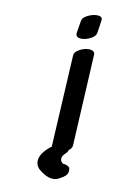

<svg xmlns="http://www.w3.org/2000/svg" viewBox="-104 -896 809 1123"><g transform="rotate(10 300.0 -334.5)"><path d="M319 40Q320 53 335 62Q342 62 345 63Q355 65 364.5 70.5Q374 76 375 84V85Q376 89 376 95Q376 114 362.5 126.5Q349 139 325 151Q310 159 291 159Q264 159 236 141Q217 130 205 118.5Q193 107 188 92Q185 82 185 73Q185 32 234 -11Q252 -28 277.5 -37.5Q303 -47 327 -46Q339 -45 346 -39Q353 -33 353 -25Q353 -15 342 -4Q330 7 323.5 17Q317 27 319 40ZM367 -624Q383 -624 393 -617.5Q403 -611 402 -597L373 -54Q372 -33 344 -17.5Q316 -2 288 -2Q251 -2 252 -31L282 -573Q283 -593 311 -608.5Q339 -624 367 -624ZM313 -677Q340 -677 368 -692Q396 -707 399 -728Q407 -778 410 -803Q414 -828 379 -828Q352 -828 323 -813Q294 -798 292 -779L280 -705Q278 -691 287.5 -684Q297 -677 313 -677Z"/></g></svg>

Font: Sedgwick Ave Display
Style: Regular
Weight: 400
Designer: Kevin Burke, Pedro Vergani
Foundry: Google, Inc.
Version: Version 1.000